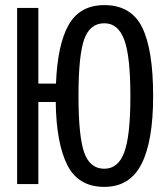

<svg xmlns="http://www.w3.org/2000/svg" viewBox="-20 -720 640 751"><path d="M388 -700Q493 -700 536 -613Q579 -526 579 -344Q579 -168 533.5 -78.5Q488 11 388 11Q286 11 243 -75Q200 -161 198 -321H130V0H47V-689H130V-393H199Q205 -547 249 -623.5Q293 -700 388 -700ZM388 -629Q332 -629 309.5 -566.5Q287 -504 287 -345Q287 -186 309.5 -123Q332 -60 388 -60Q442 -60 466 -124Q490 -188 490 -344Q490 -500 466 -564.5Q442 -629 388 -629Z"/></svg>

Font: Fira Mono
Style: Regular
Weight: 400
Designer: Carrois Corporate & Edenspiekermann AG
Foundry: Carrois Corporate GbR & Edenspiekermann AG
Version: Version 3.206;PS 003.206;hotconv 1.0.70;makeotf.lib2.5.58329